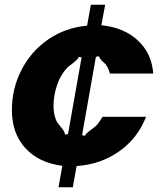

<svg xmlns="http://www.w3.org/2000/svg" viewBox="-20 -687 680 807"><path d="M242 10Q142 -3 86 -65Q30 -127 30 -224Q30 -315 70.5 -393.5Q111 -472 183 -521.5Q255 -571 346 -579L362 -667H422L406 -581Q502 -571 560 -516.5Q618 -462 624 -378H442Q435 -403 423 -418Q419 -422 409 -431Q399 -440 396 -451L383 -448L325 -119L336 -116Q343 -128 366 -144Q386 -159 390 -165Q398 -175 411 -196H594Q558 -105 480.5 -50.5Q403 4 302 11L286 100H226ZM266 -124 323 -446 311 -448Q307 -438 295.5 -429Q284 -420 282 -418Q268 -408 264 -404Q235 -374 220 -330Q205 -286 205 -242Q205 -199 221 -172Q225 -166 235 -154Q242 -146 247.5 -137.5Q253 -129 253 -121Z"/></svg>

Font: Open Sauce Sans Black Italic
Style: Regular
Weight: 900
Italic angle: -10°
Designer: Alfredo Marco Pradil
Foundry: Creative Sauce Fz LLC
Version: Version 1.477